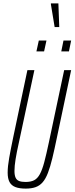

<svg xmlns="http://www.w3.org/2000/svg" viewBox="-20 -1100 438 1128"><path d="M131 8Q94 8 70.5 -1Q47 -10 36 -30.5Q25 -51 25 -86Q25 -122 34 -172.5Q43 -223 58 -295L141 -688H182L91 -263Q78 -205 71.5 -164.5Q65 -124 65 -96Q65 -71 71.5 -56.5Q78 -42 92.5 -36.5Q107 -31 130 -31Q161 -31 180.5 -41Q200 -51 214 -76.5Q228 -102 240 -147Q252 -192 267 -263L357 -688H398L315 -295Q300 -222 287.5 -170.5Q275 -119 261.5 -84Q248 -49 230.5 -29Q213 -9 189 -0.5Q165 8 131 8ZM340 -798 353 -862H398L385 -798ZM194 -798 208 -862H253L239 -798ZM301 -941 279 -1075V-1080H323L328 -946V-941Z"/></svg>

Font: Saira UltraCondensed ExtraLight
Style: Italic
Weight: 250
Width: 1
Italic angle: -12°
Designer: Hector Gatti with collaboration of the Omnibus-Type team
Foundry: Omnibus-Type
Version: Version 1.101